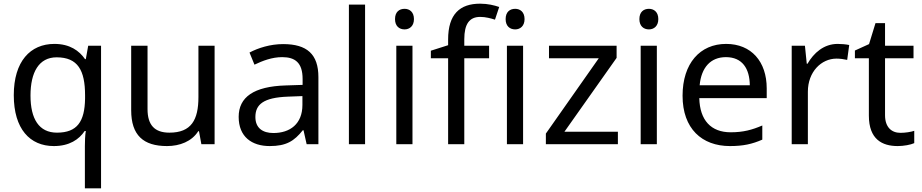

<svg xmlns="http://www.w3.org/2000/svg" viewBox="-20 -785 5018 1045"><path d="M442 11V240H530V-536H460L447 -463H443C411 -509 360 -546 276 -546C145 -546 55 -451 55 -267C55 -83 143 10 273 10C358 10 410 -26 441 -72H447C443 -49 442 -13 442 11ZM290 -63C192 -63 146 -138 146 -265C146 -392 192 -473 288 -473C404 -473 443 -402 443 -266V-248C441 -123 400 -63 290 -63Z M1148 -536H1060V-257C1060 -132 1021 -63 902 -63C821 -63 783 -105 783 -191V-536H694V-185C694 -49 760 10 889 10C958 10 1024 -15 1059 -71H1063L1076 0H1148Z M1521 -545C1451 -545 1385 -524 1338 -499L1365 -433C1409 -454 1460 -474 1516 -474C1586 -474 1627 -444 1627 -355V-323L1536 -320C1361 -315 1279 -256 1279 -149C1279 -40 1351 10 1448 10C1538 10 1581 -17 1628 -76H1632L1649 0H1713V-365C1713 -490 1651 -545 1521 -545ZM1547 -259 1626 -262V-214C1626 -110 1558 -61 1468 -61C1410 -61 1370 -88 1370 -148C1370 -216 1413 -254 1547 -259Z M1967 0V-760H1879V0Z M2182 -737C2153 -737 2130 -720 2130 -681C2130 -643 2153 -625 2182 -625C2209 -625 2233 -643 2233 -681C2233 -720 2209 -737 2182 -737ZM2225 -536H2137V0H2225Z M2642 -468V-536H2507V-571C2507 -655 2535 -693 2594 -693C2623 -693 2652 -685 2674 -678L2697 -747C2671 -756 2635 -765 2593 -765C2483 -765 2419 -708 2419 -570V-539L2325 -509V-468H2419V0H2507V-468Z M2784 -737C2755 -737 2732 -720 2732 -681C2732 -643 2755 -625 2784 -625C2811 -625 2835 -643 2835 -681C2835 -720 2811 -737 2784 -737ZM2827 -536H2739V0H2827Z M3343 0V-68H3052L3336 -470V-536H2968V-468H3239L2951 -58V0Z M3512 -737C3483 -737 3460 -720 3460 -681C3460 -643 3483 -625 3512 -625C3539 -625 3563 -643 3563 -681C3563 -720 3539 -737 3512 -737ZM3555 -536H3467V0H3555Z M3932 -546C3790 -546 3695 -440 3695 -264C3695 -85 3800 10 3953 10C4026 10 4074 -1 4129 -25V-102C4073 -78 4025 -65 3957 -65C3850 -65 3789 -130 3786 -251H4153V-304C4153 -450 4069 -546 3932 -546ZM3931 -474C4020 -474 4060 -412 4061 -321H3788C3797 -417 3847 -474 3931 -474Z M4539 -546C4464 -546 4409 -497 4375 -438H4371L4361 -536H4289V0H4377V-286C4377 -394 4450 -466 4533 -466C4551 -466 4574 -463 4591 -459L4602 -540C4584 -544 4559 -546 4539 -546Z M4881 -62C4832 -62 4797 -93 4797 -158V-468H4952V-536H4797V-659H4745L4710 -545L4633 -510V-468H4709V-156C4709 -26 4782 10 4866 10C4898 10 4937 3 4956 -6V-73C4939 -67 4907 -62 4881 -62Z"/></svg>

Font: Noto Sans Cypriot
Style: Regular
Weight: 400
Designer: Monotype Design Team
Foundry: Monotype Imaging Inc.
Version: Version 2.002